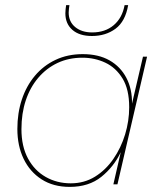

<svg xmlns="http://www.w3.org/2000/svg" viewBox="-20 -722 622 752"><path d="M253 10Q189 10 143 -19.5Q97 -49 72.5 -100Q48 -151 48 -217Q48 -279 65.5 -332Q83 -385 116.5 -425Q150 -465 197.5 -487.5Q245 -510 304 -510Q366 -510 409 -485.5Q452 -461 475 -417Q498 -373 497 -316L540 -500H556L440 0H424L453 -126Q426 -69 377 -29.5Q328 10 253 10ZM257 -4Q310 -4 352 -30Q394 -56 424 -99.5Q454 -143 470 -195.5Q486 -248 486 -302Q486 -372 460 -414.5Q434 -457 392.5 -476.5Q351 -496 303 -496Q249 -496 205.5 -475.5Q162 -455 130 -417.5Q98 -380 81 -329Q64 -278 64 -216Q64 -149 89.5 -101.5Q115 -54 159 -29Q203 -4 257 -4ZM482 -702Q471 -638 432.5 -609.5Q394 -581 340 -581Q291 -581 263.5 -605Q236 -629 236 -670Q236 -678 237 -686.5Q238 -695 239 -702H252Q251 -695 250 -687.5Q249 -680 249 -673Q249 -637 274.5 -616Q300 -595 341 -595Q392 -595 425.5 -623.5Q459 -652 468 -702Z"/></svg>

Font: Work Sans Thin
Style: Italic
Weight: 250
Italic angle: -13°
Designer: Wei Huang
Foundry: Wei Huang
Version: Version 2.012